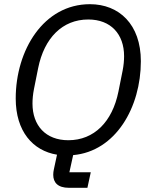

<svg xmlns="http://www.w3.org/2000/svg" viewBox="-20 -730 719 916"><path d="M413 92H311L329 10C532 -8 652 -218 652 -438C652 -614 548 -710 409 -710C188 -710 55 -491 55 -260C55 -104 136 -11 252 8L237 78C235 87 234 95 234 104C234 140 255 166 309 166H397ZM306 -61C198 -61 135 -131 135 -236C135 -256 137 -280 142 -305L162 -405C191 -549 278 -637 401 -637C509 -637 572 -567 572 -462C572 -442 570 -418 565 -393L545 -293C516 -149 429 -61 306 -61Z"/></svg>

Font: LVC Sans
Style: Italic
Weight: 400
Italic angle: -11.31°
Designer: Mike Abbink, Paul van der Laan, Pieter van Rosmalen
Foundry: Bold Monday
Version: Version 3.0